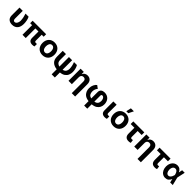

<svg xmlns="http://www.w3.org/2000/svg" viewBox="717 -3333 6112 6112"><g transform="rotate(45 3772.5 -277.0)"><path d="M60.4 -545.5H207.4V-201.7Q206.7 -149.9 226.6 -128.9Q245.7 -108.7 271.3 -108.7Q291.5 -108.7 307.7 -116.7Q323.9 -124.6 336.3 -137.8Q348.7 -150.9 357.6 -168.3Q366.5 -185.7 372.3 -204.4Q378.2 -223 380.9 -241.8Q383.5 -260.7 383.5 -277Q381.7 -345.2 368.1 -413Q354.4 -480.8 332 -545.5H471.2Q485.8 -516.7 496.6 -483.1Q507.5 -449.6 514.4 -414.4Q521.3 -379.3 524.7 -344.1Q528.1 -308.9 528.1 -277Q528.1 -217 513.8 -164.6Q499.6 -112.2 469.1 -73.5Q438.6 -34.8 390.8 -12.4Q343 9.9 275.9 9.9Q179 9.9 119.7 -41.5Q60.4 -92.7 60.4 -203.1Z M652.3 -545.5H1260.3V-433.9H1171.9V-170.8Q1171.9 -154.5 1175.6 -143.8Q1179.3 -133.2 1186.6 -127.1Q1193.9 -121.1 1204.7 -118.6Q1215.6 -116.1 1229.8 -116.1Q1242.2 -116.1 1253.2 -117.2Q1264.2 -118.3 1272.4 -119V-7.8Q1253.2 -2.1 1230.8 2.1Q1208.5 6.4 1181.8 6.4Q1110.4 6.4 1068.2 -30.5Q1026.3 -67.5 1025.9 -152.7V-433.9H887.1V0H740.1V-433.9H652.3Z M1641.3 -552.6Q1703.1 -552.6 1752.8 -532.1Q1802.6 -511.7 1837.5 -474.8Q1872.5 -437.9 1891.2 -385.8Q1909.8 -333.8 1909.8 -270.6Q1909.8 -209.9 1891.9 -158.4Q1873.9 -106.9 1839.7 -69.2Q1805.4 -31.6 1755.5 -10.5Q1705.6 10.7 1641.3 10.7Q1579.2 10.7 1529.5 -9.8Q1479.8 -30.2 1445 -67.3Q1410.2 -104.4 1391.5 -156.2Q1372.9 -208.1 1372.9 -270.6Q1372.9 -333.8 1391.5 -385.8Q1410.2 -437.9 1445.1 -474.8Q1480.1 -511.7 1529.8 -532.1Q1579.5 -552.6 1641.3 -552.6ZM1526.6 -271.7Q1526.6 -253.2 1528.9 -233.7Q1531.2 -214.1 1536.6 -195.8Q1541.9 -177.6 1550.8 -161.2Q1559.7 -144.9 1572.4 -132.8Q1585.2 -120.7 1602.5 -113.6Q1619.7 -106.5 1642 -106.5Q1664.4 -106.5 1681.5 -113.6Q1698.5 -120.7 1711.1 -133Q1723.7 -145.2 1732.2 -161.6Q1740.8 -177.9 1746.1 -196.4Q1751.4 -214.8 1753.7 -234.2Q1756 -253.6 1756 -271.7Q1756 -290.1 1753.7 -309.5Q1751.4 -328.8 1746.3 -347.1Q1741.1 -365.4 1732.4 -381.7Q1723.7 -398.1 1711.1 -410.5Q1698.5 -422.9 1681.5 -430Q1664.4 -437.1 1642 -437.1Q1608.7 -437.1 1586.3 -421.7Q1563.9 -406.2 1550.8 -382.1Q1537.6 -358 1532.1 -328.7Q1526.6 -299.4 1526.6 -271.7Z M2153.1 -545.5V-286.2Q2153.1 -207.7 2190 -167.6Q2226.9 -127.5 2286.9 -115.1V-545.5H2430.4V-116.5Q2505 -132.5 2536.6 -180Q2568.2 -227.6 2568.2 -294Q2567.8 -324.9 2563.7 -357.4Q2559.7 -389.9 2552.4 -422.2Q2545.1 -454.5 2535.3 -485.6Q2525.6 -516.7 2513.8 -545.5H2646Q2662.6 -518.5 2674.9 -487.6Q2687.1 -456.7 2695.3 -424.2Q2703.5 -391.7 2707.6 -358.5Q2711.6 -325.3 2711.6 -294Q2711.6 -257.5 2704.9 -223.9Q2698.2 -190.3 2685 -158Q2671.9 -125.7 2650 -99.1Q2628.2 -72.4 2596.9 -49.7Q2536.9 -5.7 2430.4 6V233H2286.9V6Q2159.1 -8.2 2084.2 -78.8Q2008.5 -149.9 2008.5 -287.6V-545.5Z M2811.8 -545.5H2956V-449.2H2962.4Q2971.6 -473.4 2987 -492.4Q3002.5 -511.4 3023.4 -524.9Q3044.4 -538.4 3070.3 -545.5Q3096.2 -552.6 3126.4 -552.6Q3172.9 -552.6 3208.1 -537.1Q3243.3 -521.7 3267 -494.3Q3290.8 -467 3302.7 -429.3Q3314.6 -391.7 3314.6 -347.3V204.5H3163.4V-320.3Q3163.4 -371.8 3138.5 -399.3Q3113.6 -426.8 3066.4 -426.8Q3041.5 -426.8 3022.2 -418.5Q3002.8 -410.2 2989.7 -395.2Q2976.6 -380.3 2969.8 -359.9Q2963.1 -339.5 2963.1 -315.3V0H2811.8Z M3471.6 -449.9Q3503.9 -516.3 3551.5 -552.6L3653.1 -476.6Q3620.7 -442.1 3603.7 -398.1Q3586.6 -354 3585.6 -295.1Q3585.6 -261.7 3592.9 -233.8Q3600.1 -206 3614.3 -181.5Q3642.8 -133.2 3720.9 -116.5V-404.5Q3720.9 -443.5 3734.2 -471.4Q3747.5 -499.3 3770.8 -517.4Q3794 -535.5 3825.3 -544Q3856.5 -552.6 3892.4 -552.6Q3952.1 -552.6 4000 -532Q4047.9 -511.4 4081.5 -474.6Q4115.1 -437.9 4133 -387.4Q4150.9 -337 4150.9 -277.7Q4150.9 -241.5 4144 -208.1Q4137.1 -174.7 4122.5 -145.1Q4108 -115.4 4085.8 -90.2Q4063.6 -65 4032.7 -44.7Q3969.1 -3.2 3861.9 7.1V204.5H3720.9V5.3Q3616.1 -7.5 3554.3 -51.5Q3524.1 -73.2 3502.3 -100.3Q3480.5 -127.5 3466.3 -158.6Q3452.1 -189.6 3445.5 -224.1Q3438.9 -258.5 3438.9 -295.1Q3438.6 -381.4 3471.6 -449.9ZM3861.9 -113.6Q3940.3 -127.1 3973 -170.8Q4005.7 -215.2 4005.7 -277.7Q4005.7 -293.3 4003.6 -311.1Q4001.4 -328.8 3996.4 -346.2Q3991.5 -363.6 3983.5 -379.6Q3975.5 -395.6 3964.1 -407.8Q3952.8 -420.1 3937.7 -427.4Q3922.6 -434.7 3903.1 -434.7Q3882.8 -434.7 3872.3 -420.5Q3861.9 -406.2 3861.9 -382.8Z M4286.6 -545.5H4433.6L4431.8 -170.8Q4431.8 -154.5 4435.5 -143.8Q4439.3 -133.2 4446.7 -127.1Q4454.2 -121.1 4464.8 -118.6Q4475.5 -116.1 4489.3 -116.1Q4503.6 -116.1 4513.8 -117.2Q4524.1 -118.3 4532.3 -119V-7.8Q4513.8 -1.4 4490.9 2.5Q4468 6.4 4442.5 6.4Q4371.4 6.4 4329.2 -30.5Q4286.9 -67.5 4286.6 -152.7Z M4844.1 -552.6Q4905.9 -552.6 4955.6 -532.1Q5005.3 -511.7 5040.3 -474.8Q5075.3 -437.9 5093.9 -385.8Q5112.6 -333.8 5112.6 -270.6Q5112.6 -209.9 5094.6 -158.4Q5076.7 -106.9 5042.4 -69.2Q5008.2 -31.6 4958.3 -10.5Q4908.4 10.7 4844.1 10.7Q4782 10.7 4732.2 -9.8Q4682.5 -30.2 4647.7 -67.3Q4612.9 -104.4 4594.3 -156.2Q4575.6 -208.1 4575.6 -270.6Q4575.6 -333.8 4594.3 -385.8Q4612.9 -437.9 4647.9 -474.8Q4682.9 -511.7 4732.6 -532.1Q4782.3 -552.6 4844.1 -552.6ZM4729.4 -271.7Q4729.4 -253.2 4731.7 -233.7Q4734 -214.1 4739.3 -195.8Q4744.7 -177.6 4753.6 -161.2Q4762.4 -144.9 4775.2 -132.8Q4788 -120.7 4805.2 -113.6Q4822.4 -106.5 4844.8 -106.5Q4867.2 -106.5 4884.2 -113.6Q4901.3 -120.7 4913.9 -133Q4926.5 -145.2 4935 -161.6Q4943.5 -177.9 4948.9 -196.4Q4954.2 -214.8 4956.5 -234.2Q4958.8 -253.6 4958.8 -271.7Q4958.8 -290.1 4956.5 -309.5Q4954.2 -328.8 4949 -347.1Q4943.9 -365.4 4935.2 -381.7Q4926.5 -398.1 4913.9 -410.5Q4901.3 -422.9 4884.2 -430Q4867.2 -437.1 4844.8 -437.1Q4811.4 -437.1 4789.1 -421.7Q4766.7 -406.2 4753.6 -382.1Q4740.4 -358 4734.9 -328.7Q4729.4 -299.4 4729.4 -271.7ZM4797.6 -616.8 4835.6 -785.5H4970.9L4886.7 -616.8Z M5679 -545.5V-427.2H5498.6V-165.5Q5498.6 -149.5 5502 -138.8Q5505.3 -128.2 5511.4 -121.8Q5517.4 -115.4 5526.3 -112.9Q5535.2 -110.4 5545.8 -110.4Q5562.5 -110.4 5573 -112.9Q5583.5 -115.4 5594.8 -117.5L5610.1 -5.7Q5598.7 -1.4 5587.9 1.6Q5577.1 4.6 5565.9 6.4Q5554.7 8.2 5542.4 9.1Q5530.2 9.9 5516 9.9Q5477.3 9.9 5446.7 -0.9Q5416.2 -11.7 5395.1 -33.7Q5373.9 -55.8 5362.9 -88.8Q5351.9 -121.8 5351.9 -166.2V-427.2H5184.7V-545.5Z M5771.7 -545.5H5915.8V-449.2H5922.2Q5931.5 -473.4 5946.9 -492.4Q5962.4 -511.4 5983.3 -524.9Q6004.3 -538.4 6030.2 -545.5Q6056.1 -552.6 6086.3 -552.6Q6132.8 -552.6 6168 -537.1Q6203.1 -521.7 6226.9 -494.3Q6250.7 -467 6262.6 -429.3Q6274.5 -391.7 6274.5 -347.3V204.5H6123.2V-320.3Q6123.2 -371.8 6098.4 -399.3Q6073.5 -426.8 6026.3 -426.8Q6001.4 -426.8 5982.1 -418.5Q5962.7 -410.2 5949.6 -395.2Q5936.4 -380.3 5929.7 -359.9Q5922.9 -339.5 5922.9 -315.3V0H5771.7Z M6861.2 -545.5V-427.2H6680.8V-165.5Q6680.8 -149.5 6684.1 -138.8Q6687.5 -128.2 6693.5 -121.8Q6699.6 -115.4 6708.5 -112.9Q6717.3 -110.4 6728 -110.4Q6744.7 -110.4 6755.1 -112.9Q6765.6 -115.4 6777 -117.5L6792.3 -5.7Q6780.9 -1.4 6770.1 1.6Q6759.2 4.6 6748 6.4Q6736.9 8.2 6724.6 9.1Q6712.4 9.9 6698.2 9.9Q6659.4 9.9 6628.9 -0.9Q6598.4 -11.7 6577.2 -33.7Q6556.1 -55.8 6545.1 -88.8Q6534.1 -121.8 6534.1 -166.2V-427.2H6366.8V-545.5Z M6965.2 -419Q6980.8 -450.6 7002.5 -475.3Q7024.1 -500 7050.4 -517.2Q7076.7 -534.4 7107.2 -543.5Q7137.8 -552.6 7171.2 -552.6Q7203.8 -552.6 7232.2 -543.9Q7260.7 -535.2 7284.1 -518.6Q7307.5 -502.1 7325.6 -478.3Q7343.8 -454.5 7355.5 -424.7H7358L7383.2 -545.5H7497.9L7438.6 -272.7L7505 0H7388.5L7360.1 -124.3H7357.2Q7346.2 -95.2 7329.4 -71.4Q7312.5 -47.6 7289.1 -27.3Q7263.1 -5.3 7232.6 3Q7202.1 11.4 7168.7 11.4Q7134.2 11.4 7104.2 2.1Q7074.2 -7.1 7047.2 -25.2Q7020.6 -43 6999.6 -68.4Q6978.7 -93.8 6964 -125.4Q6949.2 -157 6941.4 -194.1Q6933.6 -231.2 6933.6 -272.7Q6933.6 -355.1 6965.2 -419ZM7111.2 -157.7Q7142 -111.5 7191.1 -111.5Q7209.5 -111.5 7226 -117.7Q7242.5 -123.9 7256.7 -137.4Q7285.5 -165.1 7301 -199Q7316.4 -233 7326 -271.3L7326.3 -272.7L7326 -274.1Q7321.4 -293 7316.4 -310.9Q7311.4 -328.8 7304.3 -345.7Q7297.2 -362.6 7287.3 -378.2Q7277.3 -393.8 7262.4 -407.7Q7236.5 -432.2 7195.7 -432.2Q7174.4 -432.2 7157.5 -425.4Q7140.6 -418.7 7127.8 -407.1Q7115.1 -395.6 7106 -380Q7096.9 -364.3 7091.3 -346.8Q7085.6 -329.2 7082.9 -310.5Q7080.3 -291.9 7080.3 -273.8Q7080.3 -204.2 7111.2 -157.7Z"/></g></svg>

Font: Inter P
Style: Bold
Weight: 700
Designer: Rasmus Andersson
Foundry: rsms
Version: Version 3.018;git-588b23468